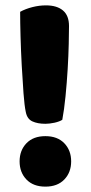

<svg xmlns="http://www.w3.org/2000/svg" viewBox="-20 -677 338 715"><path d="M237 -580Q237 -557 236 -513.5Q235 -470 232 -419.5Q229 -369 224 -318.5Q219 -268 212 -231Q208 -228 200 -225Q192 -222 183 -220Q174 -218 165 -217Q156 -216 149 -216Q120 -216 100.5 -225Q81 -234 76 -260Q71 -283 67.5 -330Q64 -377 61 -432Q58 -487 56.5 -541Q55 -595 55 -633Q75 -644 100.5 -650.5Q126 -657 151 -657Q192 -657 214.5 -638Q237 -619 237 -580ZM53 -76Q53 -117 78.5 -143.5Q104 -170 149 -170Q194 -170 219.5 -143.5Q245 -117 245 -76Q245 -35 219.5 -8.5Q194 18 149 18Q104 18 78.5 -8.5Q53 -35 53 -76Z"/></svg>

Font: Baloo Tamma
Style: Regular
Weight: 400
Designer: Divya Kowshik and Ek Type
Foundry: Ek Type
Version: Version 1.007;PS 1.000;hotconv 1.0.88;makeotf.lib2.5.647800